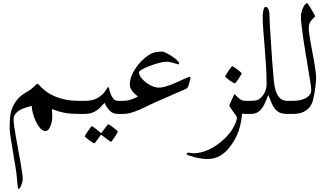

<svg xmlns="http://www.w3.org/2000/svg" viewBox="-20 -728 2096 1227"><path d="M488.8 0Q459.5 0 436 -1.7Q412.6 -3.4 391.8 -7.3Q371.1 -11.2 351.8 -17.3Q332.5 -23.4 311.5 -31.2Q312.5 -20 313.2 -5.1Q314 9.8 314 24.9Q314 29.8 311.8 43.9Q309.6 58.1 304.2 72.8Q298.8 87.4 290.8 98.4Q282.7 109.4 270.5 109.4Q253.9 109.4 238 92.3Q222.2 75.2 210.2 50.3Q198.2 25.4 190.7 -2.7Q183.1 -30.8 182.6 -51.8L141.1 -39.1Q120.1 -32.7 103.8 -22.7Q87.4 -12.7 77.1 1.7Q66.9 16.1 66.9 38.1Q66.9 51.8 71 81.5Q75.2 111.3 82 148.9L96.2 228L110.4 306.6Q116.7 344.2 121.1 373Q125.5 401.9 125.5 414.1Q125.5 423.3 122.8 434.6Q120.1 445.8 116 455.8Q111.8 465.8 107.7 472.7Q103.5 479.5 100.1 479.5Q96.7 479.5 95 471.4Q93.3 463.4 91.6 449.5Q89.8 435.5 88.6 416.5Q87.4 397.5 84.5 375.5L79.1 339.8L70.3 289.1L61 230.5L51.8 173.8Q47.4 147.5 44.7 127.4Q42 107.4 42 100.1V76.7Q42 50.8 44.4 21.5Q46.9 -7.8 57.9 -36.6Q68.8 -65.4 90.8 -92.3Q112.8 -119.1 151.4 -140.6Q168.5 -149.9 179.9 -159.2Q191.4 -168.5 198.7 -175.8L210.9 -188Q215.3 -192.9 218.8 -192.9Q222.7 -192.9 229.7 -184.8Q236.8 -176.8 250 -164.3Q263.2 -151.9 283 -137.9Q302.7 -124 331.8 -111.6Q360.8 -99.1 399.4 -91.3Q438 -83.5 488.8 -83.5H513.2Q538.6 -83.5 551 -70.3Q563.5 -57.1 563.5 -42Q563.5 -26.9 551 -13.4Q538.6 0 513.2 0Z M732.9 111.8Q732.9 114.7 726.8 125.5Q720.7 136.2 713.1 147.7Q705.6 159.2 698.5 168.7Q691.4 178.2 689 178.2Q687.5 178.2 678.5 171.9Q669.4 165.5 658.7 157.2Q647 147.9 631.3 136.7Q627 131.8 622.1 136.7L604 162.6Q596.7 172.9 590.3 180.7Q584 188.5 582 188.5Q580.1 188.5 570.3 182.1L550.3 168Q539.6 160.2 530.8 152.8Q522 145.5 522 143.6Q522 140.6 528.3 130.4Q534.7 120.1 542.7 108.4Q550.8 96.7 557.9 87.4Q564.9 78.1 566.4 78.1Q569.3 78.1 578.1 84.5L596.2 98.1Q607.4 106.4 621.1 118.7Q625 122.1 626.7 122.3Q628.4 122.6 631.3 117.2Q641.6 102.5 650.4 91.3L664.1 74.2Q670.9 65.9 672.4 65.9Q674.3 65.9 684.3 72.5Q694.3 79.1 705.1 87.9L724.1 103.5Q732.9 110.8 732.9 111.8ZM732.9 0Q714.4 0 701.7 -6.1Q689 -12.2 678.2 -23.4Q670.9 -31.2 662.1 -44.9Q653.3 -58.6 648.4 -70.8L624 -44.9Q612.3 -32.2 597.7 -22.2Q583 -12.2 564.7 -6.1Q546.4 0 521.5 0H497.1Q471.7 0 459.2 -13.4Q446.8 -26.9 446.8 -42Q446.8 -57.1 459.2 -70.3Q471.7 -83.5 497.1 -83.5H521.5Q566.9 -83.5 594 -97.2Q621.1 -110.8 637 -127.2Q652.8 -143.6 660.2 -157.2Q667.5 -170.9 672.9 -170.9Q676.8 -170.9 678.2 -159.4Q679.7 -147.9 685.1 -133.8Q687.5 -126 691.9 -116.9Q696.3 -107.9 701.9 -100.3Q707.5 -92.8 715.1 -88.1Q722.7 -83.5 732.9 -83.5H758.8Q784.2 -83.5 796.6 -70.3Q809.1 -57.1 809.1 -42Q809.1 -26.9 796.6 -13.4Q784.2 0 758.8 0Z M1197.8 -231.9Q1197.8 -231.4 1196.8 -226.6L1193.8 -214.8Q1192.4 -208 1189.9 -200.2L1186 -184.1Q1182.6 -173.8 1178.5 -168Q1174.3 -162.1 1166 -158.7L1084.5 -123.5L989.7 -82Q960 -69.3 931.4 -54.9Q902.8 -40.5 874.8 -28.3Q846.7 -16.1 819.8 -8.1Q793 0 766.1 0H741.7Q716.3 0 703.9 -13.4Q691.4 -26.9 691.4 -42Q691.4 -57.1 703.9 -70.3Q716.3 -83.5 741.7 -83.5H766.1Q791.5 -83.5 813.2 -90.3Q835 -97.2 861.3 -110.8L843.3 -126.5Q834 -134.8 826.7 -144.3Q819.3 -153.8 814.5 -164.6Q809.6 -175.3 809.6 -187.5Q809.6 -213.9 819.8 -241Q830.1 -268.1 847.2 -293Q864.3 -317.9 885.5 -339.4Q906.7 -360.8 929.7 -375.5Q952.6 -390.6 975.3 -394.5Q998 -398.4 1015.6 -398.4Q1021 -398.4 1031 -394.5Q1041 -390.6 1053.2 -384Q1065.4 -377.4 1078.1 -369.1Q1090.8 -360.8 1101.1 -352.5Q1111.3 -344.2 1118.2 -336.4Q1125 -328.6 1125 -323.2Q1125 -316.9 1118.2 -316.9Q1116.2 -316.9 1108.9 -319.3L1091.3 -325.2Q1081.1 -328.1 1068.8 -330.8Q1056.6 -333.5 1045.4 -333.5Q1024.9 -333.5 994.6 -325.4Q964.4 -317.4 935.5 -306.2L899.9 -291Q886.7 -284.7 879.9 -280Q873 -275.4 870.6 -272.5Q868.2 -269.5 868.2 -266.1Q868.2 -250 880.9 -232.9Q893.6 -215.8 912.6 -201.2Q931.6 -186.5 953.6 -177.2Q975.6 -168 994.1 -168Q1010.7 -168 1030.8 -173.1Q1050.8 -178.2 1071 -186Q1091.3 -193.8 1111.3 -202.6L1147.9 -219.7Q1165 -227.5 1177 -232.4Q1189 -237.3 1193.4 -237.3Q1197.8 -237.3 1197.8 -231.9Z M1524.4 -259.8Q1524.4 -257.3 1518.6 -247.1Q1512.7 -236.8 1504.9 -225.1Q1497.1 -213.4 1489.7 -204.1Q1482.4 -194.8 1479.5 -194.8Q1478 -194.8 1468.3 -200.7Q1458.5 -206.5 1447.5 -214.4Q1436.5 -222.2 1428 -229.5Q1419.4 -236.8 1419.4 -239.3Q1419.4 -242.2 1425.8 -252.4L1439.5 -274.4Q1447.3 -286.1 1454.6 -295.4Q1461.9 -304.7 1463.9 -304.7Q1466.8 -304.7 1476.8 -298.3Q1486.8 -292 1497.3 -283.9Q1507.8 -275.9 1516.1 -268.6Q1524.4 -261.2 1524.4 -259.8ZM1547.9 0Q1542.5 0 1537.8 -0.7Q1533.2 -1.5 1527.3 -1.5Q1524.4 26.9 1519.3 54.4Q1514.2 82 1504.6 109.4Q1495.1 136.7 1480.2 163.6Q1465.3 190.4 1442.4 218.8Q1417.5 249.5 1384 268.8Q1350.6 288.1 1304.7 288.1Q1286.1 288.1 1262.9 284.4Q1239.7 280.8 1219.7 275.4Q1199.7 270 1186 264.9Q1172.4 259.8 1172.4 256.8Q1172.4 252.4 1176 250Q1179.7 247.6 1183.1 247.6Q1184.1 247.6 1188 248L1197.3 249L1208 251Q1213.9 251.5 1218.8 251.5Q1237.8 251.5 1262 246.1Q1286.1 240.7 1312.7 228.8Q1339.4 216.8 1366.7 198Q1394 179.2 1420.4 152.8Q1442.4 131.3 1456.8 110.1Q1471.2 88.9 1479.5 71Q1487.8 53.2 1491.2 41Q1494.6 28.8 1494.6 24.9Q1494.6 20.5 1487.1 9Q1479.5 -2.4 1469.7 -15.1L1453.1 -39.1Q1445.3 -49.8 1445.3 -53.2Q1445.3 -54.7 1449.7 -64.9Q1454.1 -75.2 1459.7 -87.2Q1465.3 -99.1 1470.2 -110.4L1476.6 -125.5H1480.5Q1494.1 -109.9 1510.3 -96.7Q1526.4 -83.5 1547.9 -83.5H1572.8Q1598.1 -83.5 1610.4 -70.3Q1622.6 -57.1 1622.6 -42Q1622.6 -26.9 1610.4 -13.4Q1598.1 0 1572.8 0Z M1814.9 0Q1785.6 0 1767.6 -8.3Q1749.5 -16.6 1736.8 -32.7Q1724.1 -48.8 1714.8 -71.3L1694.8 -121.1Q1682.6 -89.8 1672.1 -67.1Q1661.6 -44.4 1648.9 -29.5Q1636.2 -14.6 1619.9 -7.3Q1603.5 0 1580.1 0H1555.7Q1530.3 0 1517.8 -13.4Q1505.4 -26.9 1505.4 -42Q1505.4 -57.1 1517.8 -70.3Q1530.3 -83.5 1555.7 -83.5H1580.1Q1594.2 -83.5 1608.6 -85.4Q1623 -87.4 1630.4 -91.3Q1652.8 -104 1668.2 -130.6Q1683.6 -157.2 1683.6 -192.9Q1683.6 -257.3 1679.4 -317.4Q1675.3 -377.4 1670.9 -431.6Q1667 -485.8 1662.8 -533.7Q1658.7 -581.5 1658.7 -621.1Q1658.7 -626 1659.4 -636.2Q1660.2 -646.5 1662.1 -657.2Q1664.1 -668 1667.5 -676Q1670.9 -684.1 1676.8 -684.1Q1687 -684.1 1694.3 -670.7Q1701.7 -657.2 1701.7 -634.8Q1702.1 -608.9 1704.1 -572.8Q1706.1 -536.6 1709 -496.6L1714.4 -414.6L1719.7 -334Q1722.7 -295.9 1725.6 -263.7L1730 -210Q1737.3 -143.6 1758.3 -113.5Q1779.3 -83.5 1814.9 -83.5H1840.8Q1866.2 -83.5 1878.4 -70.3Q1890.6 -57.1 1890.6 -42Q1890.6 -26.9 1878.4 -13.4Q1866.2 0 1840.8 0Z M2000 -229.5Q2000 -219.2 1999 -206.3Q1998 -193.4 1996.3 -179.9Q1994.6 -166.5 1992.7 -153.8L1989.3 -131.3Q1985.8 -112.8 1980.7 -89.8Q1975.6 -66.9 1961.4 -46.9Q1947.3 -26.9 1920.7 -13.4Q1894 0 1848.6 0H1824.2Q1798.8 0 1786.4 -13.4Q1773.9 -26.9 1773.9 -42Q1773.9 -57.1 1786.4 -70.3Q1798.8 -83.5 1824.2 -83.5H1848.6Q1866.7 -83.5 1887.7 -86.4Q1908.7 -89.4 1926.8 -97.4Q1944.8 -105.5 1956.8 -119.1Q1968.8 -132.8 1968.8 -153.8Q1968.8 -166.5 1963.9 -199.7L1951.2 -276.9L1935.5 -371.1L1919.9 -469.7Q1912.6 -518.1 1907.7 -559.3Q1902.8 -600.6 1902.8 -625.5Q1902.8 -635.3 1906.5 -649.4Q1910.2 -663.6 1915.8 -676.5Q1921.4 -689.5 1928.7 -698.5Q1936 -707.5 1943.8 -707.5Q1945.3 -707.5 1953.4 -695.1Q1961.4 -682.6 1970.7 -667L1987.3 -638.7Q1994.6 -625.5 1994.6 -624Q1994.6 -622.6 1988.3 -617.2Q1981.9 -611.8 1973.9 -603Q1965.8 -594.2 1959.5 -581.5Q1953.1 -568.8 1953.1 -552.7Q1953.1 -535.2 1956.5 -509.5Q1960 -483.9 1965.3 -454.1L1976.6 -392.6Q1982.9 -360.8 1988 -330.8Q1993.2 -300.8 1996.6 -274.4Q2000 -248 2000 -229.5Z"/></svg>

Font: Simplified Naskh
Style: Regular
Weight: 400
Designer: SIL International
Foundry: Arabeyes
Version: 1.02_alpha